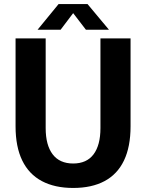

<svg xmlns="http://www.w3.org/2000/svg" viewBox="-20 -918 724 950"><path d="M342 12Q251 12 187 -22Q123 -56 90 -124Q57 -192 57 -293V-728H206V-284Q206 -200 240.5 -154.5Q275 -109 342 -109Q409 -109 443 -154.5Q477 -200 477 -284V-728H626V-293Q626 -192 593.5 -124Q561 -56 497.5 -22Q434 12 342 12ZM166 -771 270 -898H413L519 -771H405L342 -853L280 -771Z"/></svg>

Font: Murecho Thin SemiBold
Style: Regular
Weight: 600
Version: Version 1.010